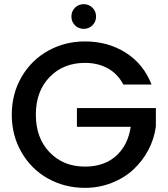

<svg xmlns="http://www.w3.org/2000/svg" viewBox="-20 -905 813 931"><path d="M392.1 -704.1Q502.9 -704.1 589.4 -649.7Q675.8 -595.2 714.8 -495.1H578.1Q550.8 -546.9 502.9 -573.5Q455.1 -600.1 392.1 -600.1Q287.1 -600.1 220.5 -531.2Q153.8 -462.4 153.8 -349.1Q153.8 -235.8 220.5 -166.5Q287.1 -97.2 392.1 -97.2Q484.9 -97.2 542.7 -148.9Q600.6 -200.7 613.8 -290H353V-380.9H735.8V-292Q728 -231.4 699.2 -177.5Q670.4 -123.5 626.5 -82.8Q582.5 -42 521.5 -18.1Q460.4 5.9 392.1 5.9Q294.4 5.9 213.6 -38.8Q132.8 -83.5 85 -165.3Q37.1 -247.1 37.1 -349.1Q37.1 -450.7 85 -532.5Q132.8 -614.3 213.9 -659.2Q294.9 -704.1 392.1 -704.1ZM386.2 -765.1Q360.4 -765.1 343.3 -782.5Q326.2 -799.8 326.2 -825.2Q326.2 -850.1 343.5 -867.4Q360.8 -884.8 386.2 -884.8Q411.1 -884.8 428.5 -867.4Q445.8 -850.1 445.8 -825.2Q445.8 -799.8 428.5 -782.5Q411.1 -765.1 386.2 -765.1Z"/></svg>

Font: SVN-Poppins Medium
Style: Regular
Weight: 500
Designer: Ninad Kale (Devanagari), Jonny Pinhorn (Latin)
Foundry: Indian Type Foundry
Version: Version 3.002 2017